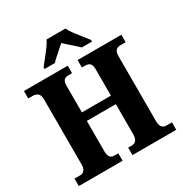

<svg xmlns="http://www.w3.org/2000/svg" viewBox="-208 -1090 1193 1249"><g transform="rotate(-30 388.5 -465.5)"><path d="M23 0V-56H66Q85 -56 97 -70Q109 -84 109 -111V-601Q109 -633 94.5 -645.5Q80 -658 59 -658H23V-714H352V-658H321Q301 -658 290.5 -645.5Q280 -633 280 -604V-405H498V-602Q498 -633 486.5 -645.5Q475 -658 452 -658H426V-714H755V-658H712Q693 -658 681 -645.5Q669 -633 669 -602V-112Q669 -84 681 -70Q693 -56 712 -56H755V0H426V-56H453Q498 -56 498 -116V-341H280V-111Q280 -56 321 -56H352V0ZM211 -784Q226 -803 247 -829Q268 -855 288 -882Q308 -909 318 -931H460Q470 -909 490 -882Q510 -855 531.5 -829Q553 -803 567 -784V-771H491Q480 -782 461.5 -798.5Q443 -815 423 -832.5Q403 -850 389 -863Q374 -850 355 -833Q336 -816 317.5 -799.5Q299 -783 288 -771H211Z"/></g></svg>

Font: Noto Serif SemiCondensed ExtraBold
Style: Regular
Weight: 800
Width: 4
Designer: Monotype Design Team
Foundry: Monotype Imaging Inc.
Version: Version 2.015